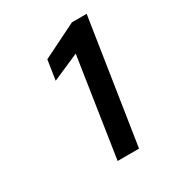

<svg xmlns="http://www.w3.org/2000/svg" viewBox="-103 -752 451 497"><g transform="rotate(-30 122.0 -503.0)"><path d="M107 -318 152 -613 72 -578 81 -637 184 -688H228L171 -318Z"/></g></svg>

Font: Azeri Sans
Style: Italic
Weight: 400
Designer: Hector Gatti & Omnibus-Type (original fonts) / Cristiano Sobral (main changes and remastering)
Foundry: Omnibus-Type
Version: Version 0.07;August 21, 2020;FontCreator 13.0.0.2681 64-bit;